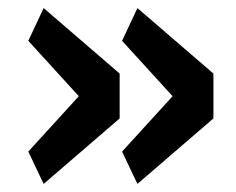

<svg xmlns="http://www.w3.org/2000/svg" viewBox="-20 -513 585 475"><path d="M175 -275 50 -412 88 -493 276 -331V-220L88 -58L50 -138ZM407 -275 282 -412 320 -493 508 -331V-220L320 -58L282 -138Z"/></svg>

Font: IBM Plex Sans Hebrew SemiBold
Style: Regular
Weight: 600
Designer: Mike Abbink, Paul van der Laan, Pieter van Rosmalen, Yanek Iontef
Foundry: Bold Monday
Version: Version 1.2